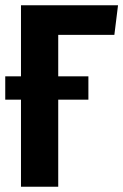

<svg xmlns="http://www.w3.org/2000/svg" viewBox="-20 -712 470 732"><path d="M416 -579H202V-421H317V-332H202V0H60V-332H0V-421H60V-692H430Z"/></svg>

Font: Fira Sans Extra Condensed SemiBold
Style: Regular
Weight: 600
Width: 1
Designer: Carrois Corporate & Edenspiekermann AG
Foundry: Carrois Corporate GbR & Edenspiekermann AG
Version: Version 4.203